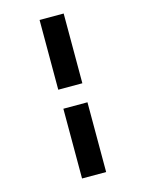

<svg xmlns="http://www.w3.org/2000/svg" viewBox="-144 -835 887 1170"><g transform="rotate(-15 300.0 -250.0)"><path d="M224 250V-190H376V250ZM224 -310V-750H376V-310Z"/></g></svg>

Font: Source Code Pro Black
Style: Regular
Weight: 900
Monospace: yes
Designer: Paul D. Hunt, Teo Tuominen
Foundry: Adobe Systems Incorporated
Version: Version 2.030;PS 1.000;hotconv 16.6.51;makeotf.lib2.5.65220